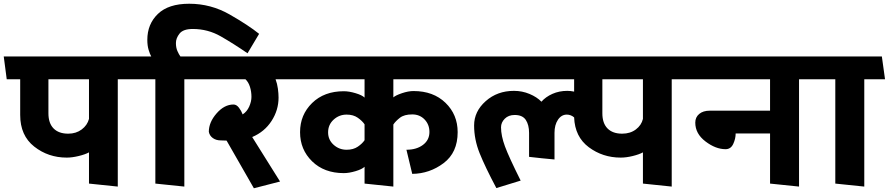

<svg xmlns="http://www.w3.org/2000/svg" viewBox="-31 -982 4754 1027"><path d="M445 0V-167Q425 -156 390 -147.5Q355 -139 326 -139Q227 -139 152 -198Q77 -257 77 -367V-558H5Q1 -589 -3 -619Q-7 -649 -11 -680H694L711 -558H599V16ZM334 -267Q376 -267 406 -289.5Q436 -312 445 -346V-558H228V-376Q228 -323 255.5 -295Q283 -267 334 -267Z M1000 -827Q949 -827 929.5 -802.5Q910 -778 910 -752Q910 -727 918 -709Q926 -691 934 -680H1049L1066 -558H955V16L800 0V-558H706L689 -680H778Q771 -692 764 -715Q757 -738 757 -769Q757 -853 813.5 -907.5Q870 -962 981 -962Q1097 -962 1197.5 -904.5Q1298 -847 1355 -801L1293 -697Q1219 -748 1150 -787.5Q1081 -827 1000 -827Z M1546 -558H1443Q1452 -534 1455.5 -507.5Q1459 -481 1459 -460Q1459 -393 1421.5 -335Q1384 -277 1318 -249L1467 -11L1327 25L1181 -230Q1179 -230 1165.5 -230.5Q1152 -231 1150 -231Q1125 -231 1107.5 -243.5Q1090 -256 1086 -277Q1086 -328 1127.5 -375.5Q1169 -423 1218 -423Q1234 -423 1247 -406Q1260 -389 1267 -370Q1290 -385 1302 -412Q1314 -439 1314 -464Q1314 -492 1306 -517.5Q1298 -543 1282 -558H1061L1044 -680H1529Z M1574 -275Q1574 -368 1638.5 -431Q1703 -494 1808 -494Q1836 -494 1871 -483.5Q1906 -473 1919 -460V-558H1540Q1536 -589 1532 -619Q1528 -649 1524 -680H2445L2461 -558H2073V-461Q2085 -472 2119 -483.5Q2153 -495 2181 -495Q2287 -495 2352 -432Q2417 -369 2417 -275Q2417 -166 2342 -109.5Q2267 -53 2174 -52Q2166 -84 2158.5 -116.5Q2151 -149 2143 -181Q2197 -181 2231.5 -207Q2266 -233 2266 -276Q2266 -316 2240 -343Q2214 -370 2174 -370Q2131 -370 2108 -352Q2085 -334 2073 -316V16L1919 0V-90Q1906 -77 1871 -66.5Q1836 -56 1808 -56Q1703 -56 1638.5 -119Q1574 -182 1574 -275ZM1823 -181Q1859 -181 1883 -197.5Q1907 -214 1919 -232V-317Q1907 -335 1883 -352Q1859 -369 1823 -369Q1783 -369 1753.5 -342Q1724 -315 1724 -274Q1724 -234 1753.5 -207.5Q1783 -181 1823 -181Z M3297 -267Q3340 -267 3370 -289.5Q3400 -312 3408 -346V-558H3191V-376Q3191 -323 3218.5 -295Q3246 -267 3297 -267ZM3408 0V-167Q3388 -156 3353.5 -147.5Q3319 -139 3289 -139Q3193 -139 3118.5 -194.5Q3044 -250 3040 -354Q3032 -361 3022 -365Q3012 -369 3001 -369Q2972 -369 2953.5 -341.5Q2935 -314 2935 -271V-129Q2901 -132 2867 -135.5Q2833 -139 2799 -143V-271Q2799 -314 2781.5 -340.5Q2764 -367 2722 -367Q2689 -367 2669 -347Q2649 -327 2649 -301Q2649 -256 2670 -199Q2691 -142 2754 -16Q2722 -6 2689 4Q2656 14 2624 24Q2564 -89 2534.5 -162.5Q2505 -236 2505 -311Q2505 -386 2567 -441Q2629 -496 2718 -496Q2762 -496 2801.5 -479.5Q2841 -463 2865 -438Q2888 -464 2924 -480Q2960 -496 3004 -496Q3012 -496 3021.5 -495Q3031 -494 3040 -492V-558H2456Q2452 -589 2448 -619Q2444 -649 2440 -680H3658L3674 -558H3562V16Z M4088 0V-268H3904Q3904 -240 3891 -212Q3878 -184 3850 -184Q3797 -184 3742.5 -225.5Q3688 -267 3688 -326Q3688 -355 3709 -372.5Q3730 -390 3766 -390H4088V-558H3669L3652 -680H4338L4355 -558H4243V16Z M4437 0V-558H4343L4326 -680H4686L4703 -558H4592V16Z"/></svg>

Font: Palanquin Dark Medium
Style: Regular
Weight: 500
Designer: Pria Ravichandran
Version: Version 1.001